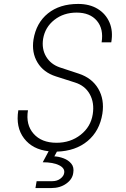

<svg xmlns="http://www.w3.org/2000/svg" viewBox="-20 -760 640 975"><path d="M160 195 166 160H246Q270 160 287 147Q304 134 306 118Q310 94 280 79Q250 64 197 64L227 8Q145 -1 102 -57.5Q59 -114 73 -200H122Q110 -127 150.5 -81Q191 -35 267 -35Q338 -35 389.5 -75.5Q441 -116 451 -180Q460 -238 436 -281.5Q412 -325 361 -341L264 -372Q201 -392 170.5 -442.5Q140 -493 150 -559Q164 -644 223.5 -692Q283 -740 377 -740Q435 -740 476 -715Q517 -690 536 -646Q555 -602 545 -545H496Q507 -613 472 -654.5Q437 -696 369 -696Q303 -696 256 -659Q209 -622 199 -563Q191 -512 214 -473Q237 -434 283 -418L380 -386Q447 -364 479 -309.5Q511 -255 500 -183Q486 -95 425 -44Q364 7 269 10L256 34Q279 35 303 44Q327 53 342 71Q357 89 352 118Q348 150 316.5 172.5Q285 195 240 195Z"/></svg>

Font: JetBrains Mono Thin
Style: Italic
Weight: 100
Italic angle: -9°
Monospace: yes
Designer: Philipp Nurullin, Konstantin Bulenkov
Foundry: JetBrains
Version: Version 2.305; ttfautohint (v1.8.4.7-5d5b)